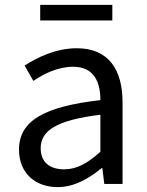

<svg xmlns="http://www.w3.org/2000/svg" viewBox="-20 -755 604 788"><path d="M217 13C284 13 345 -22 397 -65H400L408 0H483V-334C483 -468 427 -557 295 -557C208 -557 131 -518 81 -486L117 -423C160 -452 217 -481 280 -481C369 -481 392 -414 392 -344C161 -318 58 -259 58 -141C58 -43 126 13 217 13ZM243 -60C189 -60 147 -85 147 -147C147 -217 209 -262 392 -284V-132C339 -85 296 -60 243 -60ZM145 -671H441V-735H145Z"/></svg>

Font: Source Han Sans KR Regular
Style: Regular
Weight: 400
Designer: Ryoko NISHIZUKA (kana & ideographs); Paul D. Hunt (Latin, Greek & Cyrillic); Wenlong ZHANG (bopomofo); Sandoll Communica
Foundry: Adobe Systems Incorporated
Version: Version 1.004;PS 1.004;hotconv 1.0.82;makeotf.lib2.5.63406